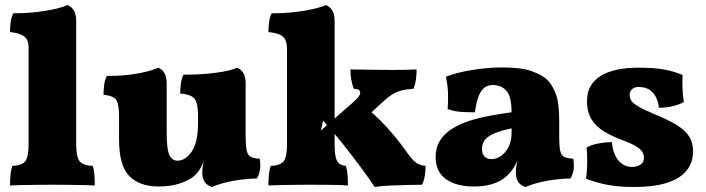

<svg xmlns="http://www.w3.org/2000/svg" viewBox="-20 -737 2815 766"><path d="M20 3Q20 -22 22 -41.5Q24 -61 29 -75Q69 -77 81.5 -94.5Q94 -112 94 -162V-549Q94 -568 87 -580Q80 -592 64 -599Q48 -606 20 -609Q20 -628 22.5 -648Q25 -668 33 -684Q83 -684 126 -689Q169 -694 201 -701.5Q233 -709 249 -717Q266 -710 275 -694.5Q284 -679 284 -653V-162Q284 -112 297 -94.5Q310 -77 350 -75Q355 -61 356.5 -41.5Q358 -22 358 3Q346 2 319 1.5Q292 1 258 0.5Q224 0 189 0Q155 0 120.5 0.5Q86 1 59 1.5Q32 2 20 3Z M613 7Q537 7 496 -34.5Q455 -76 455 -181V-270Q455 -319 444.5 -337Q434 -355 393 -359Q393 -378 395.5 -398Q398 -418 406 -434Q480 -434 533.5 -444.5Q587 -455 611 -467Q628 -460 636.5 -444.5Q645 -429 645 -403V-207Q645 -140 656 -118Q667 -96 688 -96Q720 -96 745 -132.5Q770 -169 770 -246V-275Q770 -324 757 -342Q744 -360 699 -364Q699 -383 701.5 -403Q704 -423 712 -439Q786 -439 844 -447Q902 -455 926 -467Q943 -460 951.5 -444.5Q960 -429 960 -403V-134L794 -99Q787 -77 777.5 -62Q768 -47 756 -36Q737 -19 700 -6Q663 7 613 7ZM825 9Q803 1 795 -13.5Q787 -28 787 -48Q787 -68 792 -90.5Q797 -113 802 -124L960 -196Q960 -157 964 -137.5Q968 -118 980 -111.5Q992 -105 1016 -104Q1020 -82 1017.5 -62Q1015 -42 1005 -25Q959 -24 913 -16Q867 -8 825 9Z M1051 3Q1051 -22 1053 -41.5Q1055 -61 1060 -75Q1100 -77 1112.5 -94.5Q1125 -112 1125 -162V-539Q1125 -562 1119 -576.5Q1113 -591 1097 -598.5Q1081 -606 1051 -609Q1051 -628 1053.5 -648Q1056 -668 1064 -684Q1114 -684 1157 -689Q1200 -694 1232 -701.5Q1264 -709 1280 -717Q1297 -710 1306 -694.5Q1315 -679 1315 -653V-162Q1315 -114 1324 -96Q1333 -78 1360 -75Q1365 -61 1366.5 -41.5Q1368 -22 1368 3Q1349 1 1305 0.5Q1261 0 1214 0Q1183 0 1149.5 0.5Q1116 1 1089.5 1.5Q1063 2 1051 3ZM1475 9Q1456 -20 1422 -66Q1388 -112 1348 -162.5Q1308 -213 1269 -256L1260 -216L1381 -322Q1404 -342 1410.5 -351Q1417 -360 1417 -366Q1417 -374 1412 -378Q1407 -382 1391 -383Q1384 -403 1381 -422Q1378 -441 1378 -460Q1390 -460 1417.5 -459.5Q1445 -459 1480 -458.5Q1515 -458 1548 -458Q1576 -458 1599.5 -458.5Q1623 -459 1642 -460Q1642 -438 1639.5 -420Q1637 -402 1630 -383Q1601 -381 1580.5 -375.5Q1560 -370 1541.5 -358Q1523 -346 1499 -323L1435 -264L1417 -327Q1476 -281 1523 -229.5Q1570 -178 1610 -120Q1622 -104 1632 -94.5Q1642 -85 1652.5 -81Q1663 -77 1678 -75Q1678 -57 1675 -37Q1672 -17 1664 0Q1639 0 1603 1Q1567 2 1532 3.5Q1497 5 1475 9Z M2076 9Q2054 1 2046 -13.5Q2038 -28 2038 -48Q2038 -63 2041.5 -83.5Q2045 -104 2052 -123L2056 -129Q2045 -93 2030 -69Q2015 -45 1996 -30Q1973 -11 1941.5 -2Q1910 7 1871 7Q1800 7 1759 -22.5Q1718 -52 1718 -110Q1718 -148 1735 -175.5Q1752 -203 1782.5 -222.5Q1813 -242 1851.5 -254.5Q1890 -267 1933.5 -275Q1977 -283 2021 -289Q2021 -308 2019 -324Q2017 -340 2012.5 -353.5Q2008 -367 1998 -377Q1987 -389 1973 -393.5Q1959 -398 1947 -398Q1924 -398 1909.5 -384.5Q1895 -371 1887 -346.5Q1879 -322 1875 -289Q1840 -289 1815 -291Q1790 -293 1766 -302Q1768 -331 1767.5 -362Q1767 -393 1759 -431Q1803 -448 1865 -458Q1927 -468 1985 -468Q2061 -468 2103 -452.5Q2145 -437 2165 -417Q2183 -399 2197 -363.5Q2211 -328 2211 -256V-190Q2211 -154 2215 -135.5Q2219 -117 2231 -111Q2243 -105 2267 -104Q2271 -82 2268.5 -62Q2266 -42 2256 -25Q2210 -24 2164 -16Q2118 -8 2076 9ZM1940 -102Q1959 -102 1977.5 -114Q1996 -126 2008.5 -150Q2021 -174 2021 -208V-225Q1987 -218 1964 -209.5Q1941 -201 1927.5 -191Q1914 -181 1908.5 -169Q1903 -157 1903 -143Q1903 -121 1914 -111.5Q1925 -102 1940 -102Z M2703 -438Q2702 -411 2703 -383.5Q2704 -356 2708 -330Q2691 -320 2664 -313.5Q2637 -307 2609 -307Q2606 -331 2597 -349.5Q2588 -368 2571 -379Q2554 -390 2527 -390Q2511 -390 2501.5 -381Q2492 -372 2492 -358Q2492 -347 2498 -336.5Q2504 -326 2525.5 -313Q2547 -300 2592 -281Q2651 -257 2684 -235.5Q2717 -214 2731 -190Q2745 -166 2745 -134Q2745 -87 2718 -55Q2691 -23 2639 -7Q2587 9 2512 9Q2448 9 2404 0.5Q2360 -8 2318 -24Q2321 -45 2322 -67.5Q2323 -90 2322.5 -111Q2322 -132 2320 -148Q2338 -159 2367 -164.5Q2396 -170 2421 -170Q2426 -121 2448 -96Q2470 -71 2501 -71Q2521 -71 2535 -80Q2549 -89 2549 -107Q2549 -121 2542 -132Q2535 -143 2516.5 -154Q2498 -165 2463 -178Q2423 -193 2391 -212Q2359 -231 2340.5 -260Q2322 -289 2322 -334Q2322 -368 2336 -393Q2350 -418 2377 -434.5Q2404 -451 2442 -459Q2480 -467 2527 -467Q2587 -467 2627.5 -460Q2668 -453 2703 -438Z"/></svg>

Font: Vollkorn Black
Style: Regular
Weight: 900
Designer: Friedrich Althausen
Foundry: Friedrich Althausen
Version: Version 5.000